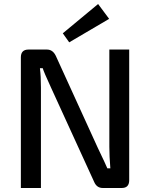

<svg xmlns="http://www.w3.org/2000/svg" viewBox="-20 -937 748 957"><path d="M524 -843 325 -726 293 -771 469 -917ZM624 -690V-39Q624 0 587 0H492Q462 0 449 -31L234 -501Q198 -579 193 -597H179Q184 -557 184 -501V0H84V-651Q84 -690 122 -690H214Q243 -690 258 -659L467 -201Q471 -192 481 -171.5Q491 -151 499.5 -132.5Q508 -114 515 -98H530Q525 -158 525 -205V-690Z"/></svg>

Font: Exo 2.0 Medium
Style: Regular
Weight: 500
Designer: Natanael Gama
Version: Version 1.001;PS 001.001;hotconv 1.0.70;makeotf.lib2.5.58329